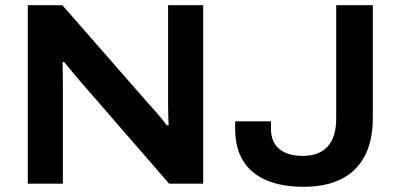

<svg xmlns="http://www.w3.org/2000/svg" viewBox="-20 -707 1531 739"><path d="M87 0V-687H220L555 -304Q564 -295 576.5 -280.5Q589 -266 601.5 -251Q614 -236 622 -225H629Q628 -243 627.5 -265Q627 -287 627 -304V-687H762V0H631L295 -387Q278 -406 258 -430.5Q238 -455 227 -468H221Q221 -455 221.5 -432Q222 -409 222 -381V0ZM1149 12Q1065 12 1006 -13Q947 -38 916 -87.5Q885 -137 885 -214V-240H1023V-211Q1023 -160 1055 -133.5Q1087 -107 1146 -107Q1208 -107 1241 -143Q1274 -179 1274 -250V-687H1415V-254Q1415 -164 1383 -105Q1351 -46 1292 -17Q1233 12 1149 12Z"/></svg>

Font: Archivo SemiExpanded SemiBold
Style: Regular
Weight: 600
Width: 6
Designer: Hector Gatti
Foundry: Omnibus-Type
Version: Version 2.001